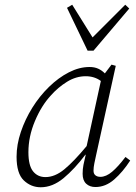

<svg xmlns="http://www.w3.org/2000/svg" viewBox="-20 -778 575 811"><path d="M100 -135Q100 -79 119.5 -54.5Q139 -30 172 -30Q212 -30 252 -63Q292 -96 346 -161L406 -436Q379 -456 342 -456Q301 -456 263 -432.5Q225 -409 195 -375Q155 -332 127.5 -266.5Q100 -201 100 -135ZM383 12Q359 12 344 -2Q329 -16 329 -44Q329 -64 332.5 -81.5Q336 -99 342 -124L341 -125Q295 -64 248.5 -25.5Q202 13 152 13Q111 13 80.5 -16Q50 -45 50 -116Q50 -167 68 -220.5Q86 -274 116.5 -323Q147 -372 187 -411Q227 -450 271 -472.5Q315 -495 358 -495Q379 -495 394.5 -488Q410 -481 423 -468L451 -505L469 -500L386 -123Q382 -105 378.5 -88Q375 -71 375 -57Q375 -44 383 -37.5Q391 -31 404 -31Q428 -31 453.5 -52.5Q479 -74 510 -115L530 -100Q499 -52 462.5 -20Q426 12 383 12ZM285 -758 371 -620 509 -758 526 -742 375 -564H350L263 -745Z"/></svg>

Font: Source Serif 4 SmText Light
Style: Italic
Weight: 300
Italic angle: -12°
Designer: Frank Grießhammer
Foundry: Adobe
Version: Version 4.005;hotconv 1.1.0;makeotfexe 2.6.0